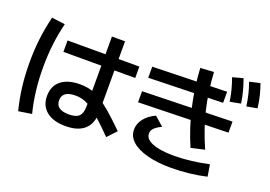

<svg xmlns="http://www.w3.org/2000/svg" viewBox="-122 -1195 2245 1598"><g transform="rotate(20 1000.0 -396.0)"><path d="M542 37Q434 37 373.5 -11.5Q313 -60 313 -147Q313 -236 373 -284Q433 -332 542 -332Q589 -332 633 -320.5Q677 -309 724 -280Q771 -251 829.5 -200.5Q888 -150 967 -72L893 7Q822 -65 770.5 -111.5Q719 -158 680 -184Q641 -210 606.5 -220.5Q572 -231 536 -231Q420 -231 420 -147Q420 -64 536 -64Q599 -64 625.5 -90.5Q652 -117 652 -178V-796H768V-173Q768 -68 710.5 -15.5Q653 37 542 37ZM316 -538V-639H952V-538ZM131 55Q105 -48 93 -148Q81 -248 81 -360Q81 -471 93 -570.5Q105 -670 130 -773L248 -758Q224 -661 212.5 -563.5Q201 -466 201 -360Q201 -254 212.5 -156Q224 -58 248 37Z M1043 -356V-454L1837 -474V-376ZM1583 -149Q1550 -226 1524 -305Q1498 -384 1479.5 -465Q1461 -546 1449 -630.5Q1437 -715 1432 -802L1551 -809Q1556 -724 1567 -644Q1578 -564 1596.5 -487Q1615 -410 1641.5 -332.5Q1668 -255 1703 -176ZM1710 -594 1053 -577V-675L1710 -692ZM1758 -621Q1750 -675 1737.5 -723Q1725 -771 1707 -820L1800 -845Q1818 -795 1831 -746Q1844 -697 1853 -639ZM1902 -632Q1894 -689 1882.5 -736.5Q1871 -784 1853 -833L1946 -855Q1964 -806 1976 -756.5Q1988 -707 1995 -649ZM1486 63Q1364 63 1274.5 39Q1185 15 1137 -28.5Q1089 -72 1089 -132Q1089 -184 1124 -229Q1159 -274 1222 -303L1301 -233Q1256 -211 1236 -189.5Q1216 -168 1217 -142Q1218 -109 1248 -86.5Q1278 -64 1336.5 -52Q1395 -40 1478 -40Q1551 -40 1631.5 -50Q1712 -60 1782 -76L1799 28Q1727 45 1646 54Q1565 63 1486 63Z"/></g></svg>

Font: M PLUS 1 SemiBold
Style: Regular
Weight: 600
Designer: Coji Morishita
Foundry: UNDERFOREST DESIGN
Version: Version 1.001